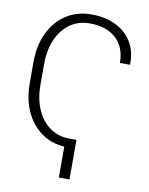

<svg xmlns="http://www.w3.org/2000/svg" viewBox="-97 -790 805 1039"><g transform="rotate(10 306.0 -271.0)"><path d="M299.3 178.7V8.8Q225.6 3.9 170.9 -36.1Q116.2 -76.2 85.9 -143.3Q55.7 -210.4 55.7 -297.4V-413.1Q55.7 -503.9 88.9 -573.2Q122.1 -642.6 181.6 -681.9Q241.2 -721.2 319.8 -721.2Q397 -721.2 454.1 -693.6Q511.2 -666 542.7 -614.7Q574.2 -563.5 572.8 -492.2L571.8 -489.3H517.1Q517.1 -575.7 464.6 -623.8Q412.1 -671.9 319.8 -671.9Q257.8 -671.9 211.7 -638.9Q165.5 -606 139.9 -547.9Q114.3 -489.7 114.3 -414.1V-297.4Q114.3 -221.2 139.9 -162.8Q165.5 -104.5 211.7 -71.5Q257.8 -38.6 319.8 -38.6H357.9V178.7Z"/></g></svg>

Font: Roboto Slab LO Light
Style: Regular
Weight: 300
Designer: Google
Version: Version 2.000